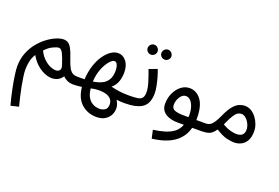

<svg xmlns="http://www.w3.org/2000/svg" viewBox="-125 -1006 2615 1799"><g transform="rotate(20 1182.5 -106.5)"><path d="M77 393Q56 316 41 242.5Q26 169 18 111Q10 53 10 25Q10 -49 34 -110Q58 -171 96 -217.5Q134 -264 178 -296.5Q222 -329 263.5 -345.5Q305 -362 334 -362Q359 -362 378 -351Q397 -340 415 -308Q433 -276 453 -214Q472 -157 489 -127.5Q506 -98 526 -87.5Q546 -77 572 -77Q593 -77 602.5 -65.5Q612 -54 612 -38Q612 -22 598 -8.5Q584 5 562 5Q527 5 501.5 -6.5Q476 -18 456 -38Q437 -9 410 4.5Q383 18 352 18Q315 18 274.5 0.5Q234 -17 197 -51Q160 -85 133 -133Q108 -95 100 -51.5Q92 -8 92 25Q92 53 98 96.5Q104 140 113.5 189Q123 238 134.5 286.5Q146 335 156 374ZM360 -64Q386 -64 399 -80Q412 -96 402 -127Q379 -200 360.5 -236.5Q342 -273 320 -273Q298 -273 258.5 -253.5Q219 -234 187 -197Q209 -152 240.5 -122Q272 -92 303.5 -78Q335 -64 360 -64Z M562 5 572 -77Q591 -77 609 -77Q627 -77 645 -78Q649 -153 669 -215Q689 -277 720 -322Q751 -367 787 -391.5Q823 -416 858 -416Q907 -416 940 -374.5Q973 -333 973 -263Q973 -219 959 -175.5Q945 -132 906 -99Q946 -89 988.5 -83Q1031 -77 1079 -77Q1100 -77 1109.5 -65.5Q1119 -54 1119 -38Q1119 -22 1105 -8.5Q1091 5 1069 5Q1035 5 992 0Q1015 34 1017.5 71.5Q1020 109 1003.5 142Q987 175 953.5 196Q920 217 869 217Q782 217 719.5 162.5Q657 108 646 -2Q626 1 604.5 3Q583 5 562 5ZM851 -334Q831 -334 803 -302Q775 -270 752 -214Q729 -158 725 -84Q773 -91 810.5 -108.5Q848 -126 869.5 -160.5Q891 -195 891 -254Q891 -269 887.5 -288Q884 -307 875 -320.5Q866 -334 851 -334ZM871 135Q897 135 922 120Q947 105 947 65Q947 40 934.5 19.5Q922 -1 891 -14Q860 -27 803 -27Q787 -27 767.5 -24.5Q748 -22 728 -17Q733 32 749 62Q765 92 786.5 108Q808 124 830 129.5Q852 135 871 135Z M1287 -507Q1266 -507 1251.5 -521.5Q1237 -536 1237 -556Q1237 -576 1251.5 -591Q1266 -606 1287 -606Q1307 -606 1321.5 -591Q1336 -576 1336 -556Q1336 -536 1321.5 -521.5Q1307 -507 1287 -507ZM1150 -507Q1129 -507 1114.5 -521.5Q1100 -536 1100 -556Q1100 -576 1114.5 -591Q1129 -606 1150 -606Q1170 -606 1184.5 -591Q1199 -576 1199 -556Q1199 -536 1184.5 -521.5Q1170 -507 1150 -507ZM1069 5 1079 -77Q1138 -77 1171 -81.5Q1204 -86 1218 -104.5Q1232 -123 1232 -163Q1232 -201 1214.5 -258.5Q1197 -316 1175 -373L1256 -403Q1269 -371 1280.5 -330Q1292 -289 1300 -249Q1308 -209 1308 -179Q1308 -79 1252 -37Q1196 5 1069 5Z M1426 230 1408 148Q1470 140 1521.5 124.5Q1573 109 1610 81Q1647 53 1665 5H1601Q1556 5 1517.5 -8Q1479 -21 1455.5 -48.5Q1432 -76 1432 -121Q1432 -177 1454 -226Q1476 -275 1514.5 -306Q1553 -337 1600 -337Q1669 -337 1714.5 -276.5Q1760 -216 1760 -91Q1760 -84 1760 -77H1850Q1871 -77 1880.5 -65.5Q1890 -54 1890 -38Q1890 -22 1876 -8.5Q1862 5 1840 5H1748Q1697 199 1426 230ZM1639 -77H1681Q1682 -87 1682 -97Q1682 -165 1657 -210Q1632 -255 1592 -255Q1571 -255 1553 -239Q1535 -223 1523.5 -196Q1512 -169 1512 -137Q1512 -102 1543.5 -89.5Q1575 -77 1639 -77Z M1840 5 1850 -77Q1878 -77 1897 -89Q1916 -101 1934 -129Q1952 -157 1973 -204Q2002 -268 2030.5 -301Q2059 -334 2087.5 -346Q2116 -358 2144 -358Q2178 -358 2207 -340.5Q2236 -323 2258 -294Q2280 -265 2292.5 -230.5Q2305 -196 2305 -162Q2305 -102 2284 -66.5Q2263 -31 2230.5 -15.5Q2198 0 2163 0Q2134 0 2089.5 -10Q2045 -20 1978 -62Q1946 -16 1914 -5.5Q1882 5 1840 5ZM2027 -151Q2021 -138 2016 -126Q2059 -101 2094.5 -91.5Q2130 -82 2154 -82Q2197 -82 2215 -101Q2233 -120 2233 -151Q2233 -180 2219 -209Q2205 -238 2183.5 -257Q2162 -276 2138 -276Q2120 -276 2103 -266Q2086 -256 2068 -229Q2050 -202 2027 -151Z"/></g></svg>

Font: Go Noto Kurrent-Regular
Style: Regular
Weight: 400
Designer: Monotype Design Team
Foundry: Monotype Imaging Inc.
Version: Version 2.012; ttfautohint (v1.8.4.7-5d5b)